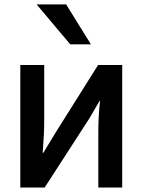

<svg xmlns="http://www.w3.org/2000/svg" viewBox="-20 -843 640 863"><path d="M71.3 0V-550.8H178.7V-295.9Q178.7 -240.2 171.9 -156.2H174.8L230.5 -248L420.9 -550.8H529.3V0H421.9V-247.1Q421.9 -324.2 429.7 -389.6H427.7L380.9 -309.6L180.7 0ZM144.5 -823.2H277.3L388.7 -643.6H295.9Z"/></svg>

Font: Gothic A1 SemiBold
Style: Regular
Weight: 600
Version: Version 2.50